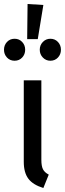

<svg xmlns="http://www.w3.org/2000/svg" viewBox="-50 -929 325 961"><path d="M157 -129Q157 -98 165 -82Q173 -66 194 -55L167 12Q115 -4 92 -34.5Q69 -65 69 -119V-527H157ZM88 -909 167 -904 139 -733H86ZM76 -680Q76 -657 61 -641Q46 -625 23 -625Q0 -625 -15 -641Q-30 -657 -30 -680Q-30 -703 -15 -719Q0 -735 23 -735Q46 -735 61 -719Q76 -703 76 -680ZM255 -680Q255 -657 240 -641Q225 -625 202 -625Q180 -625 164.5 -641Q149 -657 149 -680Q149 -703 164.5 -719Q180 -735 202 -735Q225 -735 240 -719Q255 -703 255 -680Z"/></svg>

Font: Fira Sans Extra Condensed
Style: Regular
Weight: 400
Width: 1
Designer: Carrois Corporate & Edenspiekermann AG
Foundry: Carrois Corporate GbR & Edenspiekermann AG
Version: Version 4.203